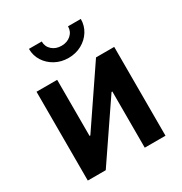

<svg xmlns="http://www.w3.org/2000/svg" viewBox="-177 -893 967 1022"><g transform="rotate(-30 306.0 -382.0)"><path d="M544.9 0H417.5V-345.2H412.6L177.7 0H67.4V-545.9H194.3V-201.2H199.2L433.1 -545.9H544.9ZM306.2 -616.2Q261.2 -616.2 225.1 -636Q189 -655.8 167.7 -689Q146.5 -722.2 146.5 -763.7H225.1Q225.1 -731.9 248 -711.4Q271 -690.9 306.2 -690.9Q340.8 -690.9 363.8 -711.4Q386.7 -731.9 386.7 -763.7H465.3Q465.3 -722.7 444.3 -689.2Q423.3 -655.8 387.2 -636Q351.1 -616.2 306.2 -616.2Z"/></g></svg>

Font: Inter SemiBold
Style: Regular
Weight: 600
Designer: Rasmus Andersson
Foundry: rsms
Version: Version 4.001;git-9221beed3